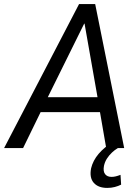

<svg xmlns="http://www.w3.org/2000/svg" viewBox="-42 -725 686 940"><path d="M-22 0 345 -705H424L566 0H478L443 -202L474 -176H126L170 -203L71 0ZM370 -609 182 -229 168 -249H456L439 -229L372 -609ZM483 195Q439 195 417 170Q395 145 404 99Q413 61 441 28Q469 -5 513 -31L535 0Q521 8 506.5 21.5Q492 35 481.5 51.5Q471 68 467 87Q462 114 472.5 127.5Q483 141 504 141Q514 141 524.5 138.5Q535 136 548 131L551 179Q537 186 520 190.5Q503 195 483 195Z"/></svg>

Font: Nunito Sans 10pt Condensed Medium
Style: Italic
Weight: 500
Width: 3
Italic angle: -9°
Designer: Vernon Adams
Foundry: Vernon Adams
Version: Version 3.101;gftools[0.9.27]